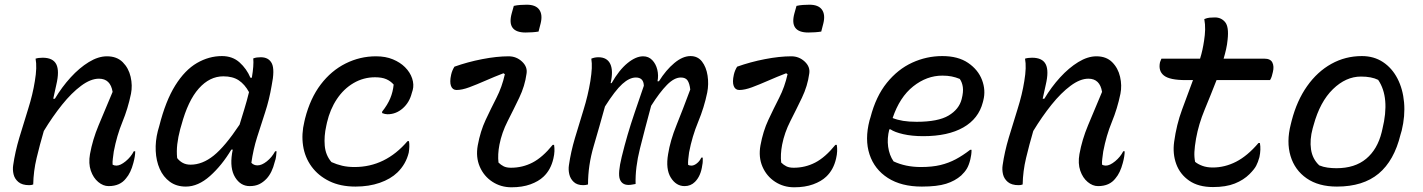

<svg xmlns="http://www.w3.org/2000/svg" viewBox="-20 -781 6040 815"><path d="M131 -532Q143 -536 161 -536Q205 -536 219 -508Q233 -480 219 -421Q216 -406 212.5 -391.5Q209 -377 206 -362H213Q243 -412 280 -452.5Q317 -493 357 -517.5Q397 -542 434 -542Q476 -542 501 -517Q526 -492 534.5 -455Q543 -418 536 -383Q523 -320 499.5 -263Q476 -206 463 -138Q461 -122 459 -107.5Q457 -93 458 -82Q465 -78 474 -78Q491 -78 513.5 -96.5Q536 -115 548 -139H554Q554 -118 546 -89Q535 -47 515 -24Q490 9 441 9Q418 9 397 -8.5Q376 -26 365.5 -56.5Q355 -87 362 -127Q373 -188 398.5 -249Q424 -310 458 -391Q449 -447 400 -447Q365 -447 324.5 -417Q284 -387 243.5 -336.5Q203 -286 166 -225Q149 -167 135.5 -110.5Q122 -54 121 2Q114 5 104 5Q74 5 58 -8.5Q42 -22 37.5 -41.5Q33 -61 36 -80Q44 -136 62 -196.5Q80 -257 99.5 -318.5Q119 -380 128 -437Q138 -496 131 -532Z M922 -543Q967 -543 997 -516Q1027 -489 1043 -451H1049Q1058 -504 1055 -533Q1063 -536 1070.5 -537Q1078 -538 1087 -538Q1121 -538 1134 -511.5Q1147 -485 1133 -417Q1123 -358 1105.5 -304.5Q1088 -251 1071.5 -199Q1055 -147 1047 -90Q1057 -79 1073 -79Q1091 -79 1112.5 -96Q1134 -113 1148 -139H1154Q1153 -129 1152 -118Q1151 -107 1146 -93Q1135 -48 1112 -23Q1097 -7 1080 1Q1063 9 1040 9Q1001 9 978 -28.5Q955 -66 965 -130Q966 -138 968 -146H962Q922 -79 871.5 -34Q821 11 769 11Q729 11 701 -9.5Q673 -30 658 -64Q643 -98 641 -140Q639 -182 650 -225L656 -246Q683 -353 724 -418.5Q765 -484 816 -513.5Q867 -543 922 -543ZM732 -110Q742 -97 756 -89.5Q770 -82 789 -82Q839 -82 887 -120.5Q935 -159 997 -252Q1007 -285 1017.5 -319Q1028 -353 1037 -390Q1019 -423 993.5 -440Q968 -457 928 -457Q870 -457 824 -405.5Q778 -354 750 -250L745 -233Q736 -199 732.5 -169Q729 -139 732 -110Z M1576 -542Q1617 -542 1648 -529Q1679 -516 1699 -496Q1721 -474 1729.5 -448Q1738 -422 1732 -399L1728 -386Q1718 -346 1689.5 -321Q1661 -296 1625 -296Q1614 -296 1602 -301V-307Q1625 -336 1636.5 -363.5Q1648 -391 1651 -422Q1638 -437 1619.5 -445Q1601 -453 1572 -453Q1523 -453 1481 -428.5Q1439 -404 1410 -360.5Q1381 -317 1368 -261L1365 -247Q1355 -203 1358.5 -162.5Q1362 -122 1387 -93Q1409 -83 1432.5 -77.5Q1456 -72 1485 -72Q1616 -72 1710 -182H1716Q1718 -171 1717.5 -158Q1717 -145 1715 -133Q1703 -84 1667 -49Q1638 -21 1592 -5Q1546 11 1489 11Q1425 11 1378 -12Q1331 -35 1302.5 -74Q1274 -113 1266.5 -162.5Q1259 -212 1272 -265L1275 -278Q1297 -364 1341.5 -422.5Q1386 -481 1447 -511.5Q1508 -542 1576 -542Z M1909 -498Q1965 -518 2027 -530Q2089 -542 2139 -542Q2172 -542 2196 -519.5Q2220 -497 2215 -468Q2208 -416 2184 -366Q2160 -316 2135 -267Q2110 -218 2100 -167Q2092 -125 2096 -91Q2106 -81 2118 -75Q2130 -69 2149 -69Q2198 -69 2240.5 -91Q2283 -113 2326 -166H2332Q2334 -153 2333.5 -139Q2333 -125 2329 -108Q2318 -60 2287 -31Q2266 -11 2231.5 1.5Q2197 14 2151 14Q2106 14 2070 -9.5Q2034 -33 2016.5 -73.5Q1999 -114 2008 -164Q2019 -224 2041.5 -272Q2064 -320 2087.5 -366Q2111 -412 2123 -466L2117 -470Q2078 -455 2040.5 -438.5Q2003 -422 1972 -410.5Q1941 -399 1918 -399Q1901 -399 1894.5 -416Q1888 -433 1895 -464Q1899 -482 1909 -498ZM2161 -756Q2174 -759 2188.5 -760Q2203 -761 2216 -761Q2254 -761 2269 -740Q2284 -719 2275 -682L2266 -647Q2254 -645 2239.5 -644Q2225 -643 2211 -643Q2130 -643 2152 -724Z M2490 -532Q2504 -538 2520 -538Q2557 -538 2570.5 -509.5Q2584 -481 2572 -428H2576Q2608 -484 2643.5 -513Q2679 -542 2710 -542Q2733 -542 2748.5 -526Q2764 -510 2770 -485.5Q2776 -461 2771 -436H2777Q2807 -484 2842.5 -513.5Q2878 -543 2911 -543Q2942 -543 2960 -519.5Q2978 -496 2983.5 -460Q2989 -424 2982 -388Q2969 -325 2943.5 -263.5Q2918 -202 2905 -134Q2903 -118 2901.5 -105Q2900 -92 2901 -81Q2907 -78 2915 -78Q2926 -78 2938 -87.5Q2950 -97 2957 -112H2963Q2963 -104 2963 -96.5Q2963 -89 2961 -80Q2955 -34 2930 -9Q2912 9 2886 9Q2850 9 2827.5 -27Q2805 -63 2816 -127Q2825 -184 2851.5 -249.5Q2878 -315 2910 -401Q2907 -427 2898.5 -439.5Q2890 -452 2870 -452Q2842 -452 2811 -420.5Q2780 -389 2744 -332Q2717 -232 2696.5 -150.5Q2676 -69 2678 0Q2671 1 2663.5 2.5Q2656 4 2648 4Q2620 4 2611 -20.5Q2602 -45 2619 -115Q2631 -164 2644 -208.5Q2657 -253 2674 -303Q2691 -353 2713 -417Q2712 -452 2679 -452Q2652 -452 2621.5 -424.5Q2591 -397 2548 -329Q2524 -242 2500 -160.5Q2476 -79 2476 2Q2466 5 2456 5Q2430 5 2415.5 -8.5Q2401 -22 2396.5 -41.5Q2392 -61 2395 -80Q2403 -136 2420.5 -195Q2438 -254 2457 -315Q2476 -376 2486 -437Q2491 -469 2492 -491Q2493 -513 2490 -532Z M3109 -498Q3165 -518 3227 -530Q3289 -542 3339 -542Q3372 -542 3396 -519.5Q3420 -497 3415 -468Q3408 -416 3384 -366Q3360 -316 3335 -267Q3310 -218 3300 -167Q3292 -125 3296 -91Q3306 -81 3318 -75Q3330 -69 3349 -69Q3398 -69 3440.5 -91Q3483 -113 3526 -166H3532Q3534 -153 3533.5 -139Q3533 -125 3529 -108Q3518 -60 3487 -31Q3466 -11 3431.5 1.5Q3397 14 3351 14Q3306 14 3270 -9.5Q3234 -33 3216.5 -73.5Q3199 -114 3208 -164Q3219 -224 3241.5 -272Q3264 -320 3287.5 -366Q3311 -412 3323 -466L3317 -470Q3278 -455 3240.5 -438.5Q3203 -422 3172 -410.5Q3141 -399 3118 -399Q3101 -399 3094.5 -416Q3088 -433 3095 -464Q3099 -482 3109 -498ZM3361 -756Q3374 -759 3388.5 -760Q3403 -761 3416 -761Q3454 -761 3469 -740Q3484 -719 3475 -682L3466 -647Q3454 -645 3439.5 -644Q3425 -643 3411 -643Q3330 -643 3352 -724Z M3980 -543Q4047 -543 4089.5 -514Q4132 -485 4148.5 -441.5Q4165 -398 4154 -355L4152 -347Q4134 -277 4069 -240Q4004 -203 3899 -203Q3851 -203 3814 -211.5Q3777 -220 3760 -232H3755Q3745 -194 3750 -158Q3755 -122 3773 -96Q3824 -72 3889 -72Q3937 -72 3972 -80.5Q4007 -89 4037 -105Q4067 -121 4098 -145H4104Q4104 -133 4102.5 -123.5Q4101 -114 4099 -105Q4093 -80 4084 -65Q4075 -50 4060 -36Q4034 -13 3996 -1Q3958 11 3893 11Q3806 11 3749 -25.5Q3692 -62 3671 -125.5Q3650 -189 3671 -270L3675 -283Q3698 -372 3744.5 -429.5Q3791 -487 3852 -515Q3913 -543 3980 -543ZM3980 -460Q3914 -460 3856.5 -414.5Q3799 -369 3769 -280Q3789 -272 3813.5 -268Q3838 -264 3871 -264Q3962 -264 4006.5 -290.5Q4051 -317 4062 -360Q4070 -391 4067 -411.5Q4064 -432 4054 -446Q4037 -453 4019.5 -456.5Q4002 -460 3980 -460Z M4331 -532Q4343 -536 4361 -536Q4405 -536 4419 -508Q4433 -480 4419 -421Q4416 -406 4412.5 -391.5Q4409 -377 4406 -362H4413Q4443 -412 4480 -452.5Q4517 -493 4557 -517.5Q4597 -542 4634 -542Q4676 -542 4701 -517Q4726 -492 4734.5 -455Q4743 -418 4736 -383Q4723 -320 4699.5 -263Q4676 -206 4663 -138Q4661 -122 4659 -107.5Q4657 -93 4658 -82Q4665 -78 4674 -78Q4691 -78 4713.5 -96.5Q4736 -115 4748 -139H4754Q4754 -118 4746 -89Q4735 -47 4715 -24Q4690 9 4641 9Q4618 9 4597 -8.5Q4576 -26 4565.5 -56.5Q4555 -87 4562 -127Q4573 -188 4598.5 -249Q4624 -310 4658 -391Q4649 -447 4600 -447Q4565 -447 4524.5 -417Q4484 -387 4443.5 -336.5Q4403 -286 4366 -225Q4349 -167 4335.5 -110.5Q4322 -54 4321 2Q4314 5 4304 5Q4274 5 4258 -8.5Q4242 -22 4237.5 -41.5Q4233 -61 4236 -80Q4244 -136 4262 -196.5Q4280 -257 4299.5 -318.5Q4319 -380 4328 -437Q4338 -496 4331 -532Z M4910 -532H5074Q5080 -551 5084 -569.5Q5088 -588 5091 -608Q5095 -633 5095.5 -655.5Q5096 -678 5092 -700Q5104 -705 5114.5 -706Q5125 -707 5137 -707Q5164 -707 5180.5 -687Q5197 -667 5191 -613Q5189 -592 5184.5 -572Q5180 -552 5174 -532H5347Q5373 -532 5381 -515.5Q5389 -499 5383 -475Q5381 -466 5378.5 -457.5Q5376 -449 5371 -441H5144Q5119 -377 5093.5 -315.5Q5068 -254 5057 -193Q5051 -158 5050 -136Q5049 -114 5053 -94Q5065 -84 5084 -77Q5103 -70 5128 -70Q5179 -70 5227 -94.5Q5275 -119 5322 -174H5328Q5333 -147 5326 -114Q5320 -92 5312 -77Q5304 -62 5284 -42Q5259 -17 5221.5 -2Q5184 13 5129 13Q5067 13 5028 -14Q4989 -41 4973 -84.5Q4957 -128 4964 -179Q4974 -252 4997.5 -315.5Q5021 -379 5044 -441H5013Q4945 -441 4920.5 -460.5Q4896 -480 4904 -517Q4907 -526 4910 -532Z M5761 -543Q5812 -543 5850.5 -517.5Q5889 -492 5912 -447.5Q5935 -403 5940 -346Q5945 -289 5930 -227L5925 -210Q5898 -99 5832 -44Q5766 11 5655 11Q5577 11 5526.5 -24Q5476 -59 5458 -119Q5440 -179 5459 -253L5463 -269Q5485 -354 5528.5 -415.5Q5572 -477 5631.5 -510Q5691 -543 5761 -543ZM5757 -456Q5693 -456 5638 -402.5Q5583 -349 5556 -250L5552 -236Q5539 -188 5545 -147Q5551 -106 5580 -79Q5597 -72 5615.5 -69.5Q5634 -67 5653 -67Q5731 -67 5779 -107Q5827 -147 5845 -220L5848 -233Q5881 -367 5830 -442Q5802 -456 5757 -456Z"/></svg>

Font: Recursive Mn Csl St
Style: Italic
Weight: 400
Italic angle: -15°
Monospace: yes
Version: Version 1.079;hotconv 1.0.112;makeotfexe 2.5.65598; ttfautoh